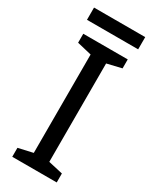

<svg xmlns="http://www.w3.org/2000/svg" viewBox="-218 -910 776 965"><g transform="rotate(30 169.5 -427.5)"><path d="M298 0H40V-52L124 -71V-642L40 -662V-714H298V-662L214 -642V-71L298 -52ZM318 -855V-784H21V-855Z"/></g></svg>

Font: Noto Sans Manichaean
Style: Regular
Weight: 400
Designer: Monotype Design Team
Foundry: Monotype Imaging Inc.
Version: Version 2.005; ttfautohint (v1.8.4.7-5d5b)